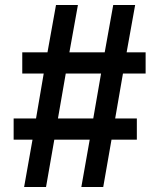

<svg xmlns="http://www.w3.org/2000/svg" viewBox="-20 -750 639 770"><path d="M76.7 0 110.4 -189.9H34.7V-274.9H124.5L155.3 -455.1H69.3V-540H170.4L204.6 -730H292.5L258.3 -540H399.9L434.1 -730H522L487.8 -540H564V-455.1H473.1L441.9 -274.9H528.8V-189.9H427.2L394 0H306.2L339.8 -189.9H197.8L164.6 0ZM212.4 -274.9H354L385.3 -455.1H243.7Z"/></svg>

Font: UDEV Gothic 35
Style: Bold
Weight: 700
Version: v2.1.0; ttfautohint (v1.8.4.7-5d5b-dirty) -l 6 -r 45 -G 200 